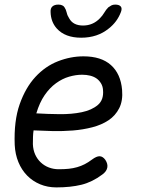

<svg xmlns="http://www.w3.org/2000/svg" viewBox="-20 -805 640 835"><path d="M438 -110Q450 -92 446.5 -75.5Q443 -59 425 -46Q381 -13 334 -1.5Q287 10 225 10Q187 10 154.5 -3.5Q122 -17 98 -41.5Q74 -66 60 -100Q46 -134 44 -175Q40 -279 65.5 -351.5Q91 -424 134 -470.5Q177 -517 232 -538.5Q287 -560 343 -560Q420 -560 462.5 -522Q505 -484 511 -414Q515 -367 498.5 -334.5Q482 -302 452 -282Q422 -262 381.5 -251.5Q341 -241 297 -237.5Q253 -234 208.5 -235Q164 -236 126 -238Q124 -225 123.5 -210Q123 -195 123 -178Q124 -153 133 -133Q142 -113 157.5 -98.5Q173 -84 193 -76.5Q213 -69 235 -69Q260 -69 279 -71Q298 -73 315.5 -78Q333 -83 348.5 -91Q364 -99 380 -111Q400 -126 413.5 -125.5Q427 -125 438 -110ZM138 -312Q187 -309 239.5 -308.5Q292 -308 335.5 -317Q379 -326 405.5 -348.5Q432 -371 428 -414Q427 -430 419 -443Q411 -456 399.5 -464Q388 -472 372 -476Q356 -480 337 -480Q310 -480 280.5 -471.5Q251 -463 223.5 -443Q196 -423 174 -391Q152 -359 138 -312ZM200 -753Q199 -769 208 -777Q217 -785 234 -785Q243 -785 250 -782Q257 -779 260 -774Q267 -764 270 -750.5Q273 -737 281 -725Q298 -694 341 -694Q384 -694 414 -725Q426 -737 433.5 -750Q441 -763 451 -773Q458 -778 464.5 -781.5Q471 -785 481 -785Q498 -785 505 -777Q512 -769 506 -753Q490 -710 453 -681Q404 -641 333 -641Q263 -641 227 -681Q201 -710 200 -753Z"/></svg>

Font: Maple Mono NL Light
Style: Italic
Weight: 300
Italic angle: -10°
Monospace: yes
Designer: subframe7536
Version: Version 7.000